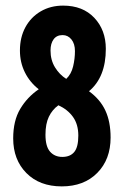

<svg xmlns="http://www.w3.org/2000/svg" viewBox="-20 -653 440 684"><path d="M200 11Q121 11 74 -36.5Q27 -84 27 -160Q27 -223 52 -265Q77 -307 118 -335Q86 -360 68.5 -395.5Q51 -431 51 -473Q51 -520 70.5 -556Q90 -592 125 -612.5Q160 -633 205 -633Q275 -633 316 -589.5Q357 -546 357 -479Q357 -378 297 -328Q337 -299 355.5 -259Q374 -219 374 -163Q374 -85 326.5 -37Q279 11 200 11ZM216 -372Q234 -389 240.5 -416.5Q247 -444 247 -471Q247 -497 234.5 -512.5Q222 -528 203 -528Q182 -528 171 -513Q160 -498 160 -473Q160 -439 176 -413Q192 -387 216 -372ZM202 -94Q230 -94 244.5 -111.5Q259 -129 259 -170Q259 -210 240 -236.5Q221 -263 188 -278Q166 -262 154 -237Q142 -212 142 -173Q142 -131 158.5 -112.5Q175 -94 202 -94Z"/></svg>

Font: Inconsolata Condensed Black
Style: Regular
Weight: 900
Width: 3
Monospace: yes
Designer: Raph Levien, Cyreal, Brenton Simpson
Foundry: Raph Levien, Cyreal, Google
Version: Version 3.001; ttfautohint (v1.8.2.53-6de2)